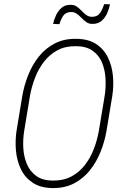

<svg xmlns="http://www.w3.org/2000/svg" viewBox="-20 -911 609 941"><path d="M530.3 -440.9 502 -269.5Q492.7 -216.3 472.7 -166.5Q452.6 -116.7 420.7 -76.4Q388.7 -36.1 342.8 -12.2Q296.9 11.7 236.8 10.7Q178.2 9.8 140.4 -15.4Q102.5 -40.5 82.8 -81.3Q63 -122.1 58.3 -171.1Q53.7 -220.2 61 -269.5L89.4 -441.4Q98.6 -493.7 118.4 -543.5Q138.2 -593.3 170.4 -633.8Q202.6 -674.3 248.3 -698Q293.9 -721.7 354 -720.7Q413.1 -720.2 450.9 -695.3Q488.8 -670.4 508.8 -629.6Q528.8 -588.9 533.4 -539.6Q538.1 -490.2 530.3 -440.9ZM464.4 -269.5 493.2 -442.4Q499.5 -483.9 497.1 -526.6Q494.6 -569.3 479.7 -605Q464.8 -640.6 433.6 -662.6Q402.3 -684.6 352.5 -684.6Q300.8 -685.5 262.2 -665Q223.6 -644.5 196.3 -609.4Q168.9 -574.2 152.1 -530.8Q135.3 -487.3 127 -441.9L98.6 -269.5Q91.8 -228 94.2 -185.5Q96.7 -143.1 111.8 -106.9Q127 -70.8 157.7 -48.6Q188.5 -26.4 238.8 -25.9Q290.5 -25.4 329.1 -45.7Q367.7 -65.9 395.3 -101.3Q422.9 -136.7 439.7 -180.4Q456.5 -224.1 464.4 -269.5ZM490.2 -890.6 519 -890.1Q515.1 -868.2 505.1 -845.9Q495.1 -823.7 478 -808.8Q460.9 -793.9 433.6 -793.9Q416 -793.5 403.3 -802.5Q390.6 -811.5 379.6 -823Q368.7 -834.5 356.4 -843.5Q344.2 -852.5 327.6 -852.1Q301.8 -851.6 289.3 -832.8Q276.9 -814 271.5 -792.5L240.2 -793.9Q244.6 -815.4 254.9 -836.9Q265.1 -858.4 282.2 -873Q299.3 -887.7 326.2 -887.2Q343.8 -887.7 356.7 -878.4Q369.6 -869.1 380.6 -857.4Q391.6 -845.7 403.8 -836.9Q416 -828.1 432.6 -828.6Q459 -829.1 471.7 -849.4Q484.4 -869.6 490.2 -890.6Z"/></svg>

Font: Roboto Condensed ExtraLight
Style: Italic
Weight: 250
Italic angle: -12°
Designer: Christian Robertson
Foundry: Google
Version: Version 3.008; 2023